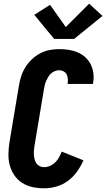

<svg xmlns="http://www.w3.org/2000/svg" viewBox="-20 -1008 573 1036"><path d="M218 8Q186 8 155.5 1.5Q125 -5 100 -21Q75 -37 58 -61.5Q41 -86 33 -115Q25 -144 25.5 -176Q26 -208 31 -240L82 -545Q86 -570 94 -595.5Q102 -621 116.5 -644.5Q131 -668 151.5 -687.5Q172 -707 196.5 -720Q221 -733 247 -738Q273 -743 299 -743Q326 -743 351.5 -739Q377 -735 400 -725Q423 -715 441 -698.5Q459 -682 470 -659.5Q481 -637 484 -611Q487 -585 482 -559Q482 -558 482 -557Q482 -556 482 -555H345Q345 -556 345 -556Q345 -556 345 -557Q347 -570 346 -583Q345 -596 339.5 -606.5Q334 -617 323 -623Q312 -629 299 -629Q288 -629 276.5 -624.5Q265 -620 255.5 -611.5Q246 -603 240 -592.5Q234 -582 229 -571Q224 -560 221.5 -548.5Q219 -537 217 -526L166 -221Q164 -208 163 -195.5Q162 -183 163 -171Q164 -159 167 -147Q170 -135 177 -125.5Q184 -116 195 -111Q206 -106 218 -106Q234 -106 250 -113Q266 -120 278.5 -132.5Q291 -145 299 -160Q307 -175 313 -190L430 -143Q417 -112 396 -82.5Q375 -53 346.5 -32Q318 -11 284.5 -1.5Q251 8 218 8ZM272 -798 165 -928 250 -982 335 -862 461 -988 533 -922 380 -798Z"/></svg>

Font: Iosevka SS04 Heavy
Style: Italic
Weight: 900
Italic angle: -9°
Monospace: yes
Designer: Belleve Invis
Foundry: Belleve Invis
Version: Version 19.0.0; ttfautohint (v1.8.4)